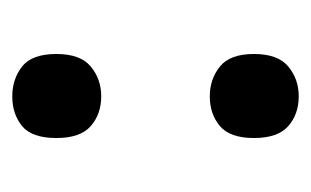

<svg xmlns="http://www.w3.org/2000/svg" viewBox="-117 -378 507 313"><g transform="rotate(-90 136.5 -221.5)"><path d="M68 -383Q68 -423 87.5 -439Q107 -455 136 -455Q164 -455 184.5 -439Q205 -423 205 -383Q205 -344 184.5 -327Q164 -310 136 -310Q107 -310 87.5 -327Q68 -344 68 -383ZM68 -61Q68 -100 87.5 -116.5Q107 -133 136 -133Q164 -133 184.5 -116.5Q205 -100 205 -61Q205 -22 184.5 -5Q164 12 136 12Q107 12 87.5 -5Q68 -22 68 -61Z"/></g></svg>

Font: Noto Sans Telugu Medium
Style: Regular
Weight: 500
Designer: Jelle Bosma - Monotype Design Team
Foundry: Monotype Imaging Inc.
Version: Version 2.005; ttfautohint (v1.8.4.7-5d5b)